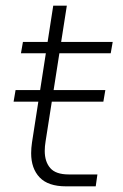

<svg xmlns="http://www.w3.org/2000/svg" viewBox="-20 -658 433 678"><path d="M213 0Q150 0 120 -31.5Q90 -63 90 -117Q90 -135 93 -155L168 -638H216L141 -159Q138 -141 138 -125Q138 -87 157.5 -64.5Q177 -42 223 -42H324L318 0ZM28 -299 35 -340H352L345 -299ZM54 -470 61 -510H378L371 -470Z"/></svg>

Font: MuseoModerno Thin ExtraLight
Style: Italic
Weight: 250
Italic angle: -9°
Version: Version 1.003